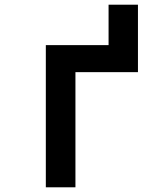

<svg xmlns="http://www.w3.org/2000/svg" viewBox="-20 -797 690 817"><path d="M442 -595V-777H567V-595ZM175 0V-605H567V-490H301V0Z"/></svg>

Font: Martian Mono SemiCondensed Medium
Style: Regular
Weight: 500
Width: 4
Designer: Roman Shamin
Foundry: Evil Martians
Version: Version 1.000